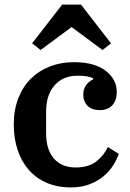

<svg xmlns="http://www.w3.org/2000/svg" viewBox="-20 -805 568 837"><path d="M290 12Q229 12 182.5 -8.5Q136 -29 104.5 -65.5Q73 -102 56.5 -152.5Q40 -203 40 -262Q40 -326 60 -377Q80 -428 115 -462.5Q150 -497 198 -515.5Q246 -534 302 -534Q391 -534 440 -497Q489 -460 489 -403Q489 -367 469.5 -346Q450 -325 415 -325Q380 -325 361.5 -344Q343 -363 343 -393Q343 -417 355.5 -434Q368 -451 386 -459V-464Q375 -469 359.5 -472Q344 -475 318 -475Q255 -475 218 -433Q181 -391 181 -319V-224Q181 -153 215 -114Q249 -75 309 -75Q366 -75 399.5 -101Q433 -127 450 -164L498 -134Q489 -109 472.5 -83Q456 -57 430.5 -36Q405 -15 370 -1.5Q335 12 290 12ZM120 -616 251 -785H333L464 -616L427 -587L292 -687L157 -587Z"/></svg>

Font: IBM Plex Serif SmBld
Style: Regular
Weight: 600
Designer: Mike Abbink, Paul van der Laan, Pieter van Rosmalen
Foundry: Bold Monday
Version: Version 3.001